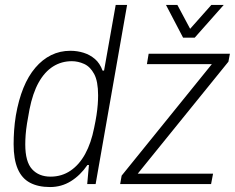

<svg xmlns="http://www.w3.org/2000/svg" viewBox="-20 -743 949 775"><path d="M182 12Q134 12 101 -5.5Q68 -23 51.5 -61.5Q35 -100 35 -161Q35 -188 37 -217Q39 -246 44 -277Q55 -340 74.5 -388Q94 -436 122.5 -469.5Q151 -503 186.5 -520.5Q222 -538 264 -538Q292 -538 317.5 -530Q343 -522 363 -505Q383 -488 394 -458H400L447 -723H493L366 0H332L339 -77H333Q304 -35 266 -11.5Q228 12 182 12ZM184 -30Q229 -30 264.5 -54Q300 -78 324 -122Q348 -166 360 -227Q366 -255 369.5 -278Q373 -301 374.5 -321Q376 -341 376 -358Q376 -415 360 -444.5Q344 -474 319.5 -485Q295 -496 270 -496Q228 -496 194 -474.5Q160 -453 136 -410Q112 -367 99 -301Q93 -270 89 -244.5Q85 -219 83.5 -198.5Q82 -178 82 -160Q82 -90 109.5 -60Q137 -30 184 -30ZM465 0 471 -34 835 -484H573L580 -526H908L902 -494L536 -42H840L832 0ZM883 -723 766 -591H719L650 -723H696L758 -607H730L833 -723Z"/></svg>

Font: Archivo SemiCondensed Thin
Style: Italic
Weight: 250
Width: 4
Italic angle: -10°
Designer: Hector Gatti
Foundry: Omnibus-Type
Version: Version 2.001